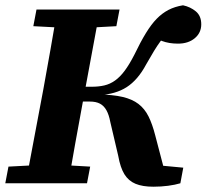

<svg xmlns="http://www.w3.org/2000/svg" viewBox="-29 -693 781 726"><path d="M418 -104 388 -232Q383 -259 373.5 -276Q364 -293 349 -301Q334 -309 311 -309H210L220 -365H318Q344 -365 365.5 -370Q387 -375 406 -388.5Q425 -402 442.5 -425.5Q460 -449 479 -486Q502 -534 522.5 -567.5Q543 -601 563.5 -622Q584 -643 608 -655.5Q632 -668 663 -673Q691 -667 711.5 -650Q732 -633 732 -601Q732 -569 707.5 -548.5Q683 -528 644 -528Q610 -528 583.5 -538Q557 -548 544 -556L602 -569Q589 -552 577.5 -536.5Q566 -521 553.5 -500.5Q541 -480 524 -450Q508 -420 489.5 -398.5Q471 -377 450 -363.5Q429 -350 403 -342.5Q377 -335 345 -333L343 -336Q398 -335 434.5 -326.5Q471 -318 494.5 -300Q518 -282 532.5 -253Q547 -224 558 -181L596 -36L505 -74L664 -59L653 0Q633 6 606.5 9.5Q580 13 551 13Q510 13 483.5 2Q457 -9 441.5 -34Q426 -59 418 -104ZM-9 0 3 -63 136 -70H189L312 -63L300 0ZM68 0 135 -356Q149 -431 162 -506.5Q175 -582 188 -657H349L283 -301Q269 -226 255.5 -150.5Q242 -75 229 0ZM97 -594 109 -657H423L411 -594L283 -587H231Z"/></svg>

Font: Source Serif 4
Style: Bold Italic
Weight: 700
Italic angle: -12°
Designer: Frank Grießhammer
Foundry: Adobe Systems Incorporated
Version: Version 4.004;hotconv 1.0.116;makeotfexe 2.5.65601